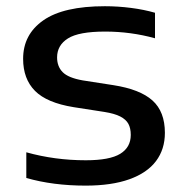

<svg xmlns="http://www.w3.org/2000/svg" viewBox="-20 -572 577 602"><path d="M62.5 -14V-94.5Q152 -69.5 249 -69.5Q324 -69.5 357 -89.8Q390 -110 390 -149Q390 -170 382.5 -183.8Q375 -197.5 357 -206.8Q339 -216 307.5 -221L211 -236Q127 -249.5 89.8 -287Q52.5 -324.5 52.5 -387.5Q52.5 -464 115.8 -508.2Q179 -552.5 309 -552.5Q350 -552.5 390.8 -547.2Q431.5 -542 466 -532V-452Q390 -473 309.5 -473Q227 -473 193 -451.5Q159 -430 159 -392Q159 -363.5 176.5 -345.8Q194 -328 239 -320L335.5 -305Q419 -292 458 -257Q497 -222 497 -155.5Q497 -104 469.2 -67Q441.5 -30 385.8 -10Q330 10 248.5 10Q146 10 62.5 -14Z"/></svg>

Font: Encode Sans Expanded Medium
Style: Regular
Weight: 500
Width: 7
Designer: Multiple Designers
Foundry: Impallari Type
Version: Version 2.000